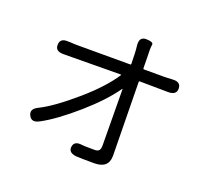

<svg xmlns="http://www.w3.org/2000/svg" viewBox="-133 -949 1266 1150"><g transform="rotate(20 500.0 -374.5)"><path d="M573 28Q487 28 459 26Q406 21 411 -18Q416 -58 468 -50Q478 -48 547 -48Q568 -48 576 -57.5Q584 -67 584 -88L581 -446Q581 -451 578 -447Q515 -357 399 -255Q272 -144 181 -96Q135 -71 116 -109Q97 -146 144 -169Q230 -211 363 -326Q482 -429 543 -522Q546 -526 541 -526L176 -523Q123 -523 125 -565Q126 -608 178 -604H190Q215 -602 240 -602H574Q579 -602 579 -607L577 -674Q576 -699 573 -724Q568 -778 613 -777Q659 -776 656.5 -758.5Q654 -741 654 -725Q654 -699 655 -673L656 -607Q656 -602 661 -602H788Q813 -602 838 -604H842Q895 -608 896 -566Q897 -524 844 -524L662 -526Q657 -526 657 -521L664 -52Q664 28 573 28Z"/></g></svg>

Font: Resource Han Rounded KR
Style: Regular
Weight: 400
Designer: Cyano Hao (round all glyphs); Ryoko NISHIZUKA 西塚涼子 (kana, bopomofo & ideographs); Paul D. Hunt (Latin, Greek & Cyrillic)
Foundry: Cyano Hao
Version: 0.990